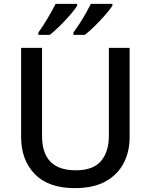

<svg xmlns="http://www.w3.org/2000/svg" viewBox="-20 -961 778 991"><path d="M649 -252Q649 -178 618 -118.5Q587 -59 524.5 -24.5Q462 10 366 10Q230 10 159.5 -62.5Q89 -135 89 -254V-714H197V-259Q197 -82 371 -82Q461 -82 501.5 -130Q542 -178 542 -260V-714H649ZM560 -931Q549 -914 524 -885Q499 -856 470 -827.5Q441 -799 418 -781H359V-793Q373 -812 390 -838Q407 -864 422.5 -891.5Q438 -919 449 -941H560ZM378 -931Q368 -914 343 -885Q318 -856 289 -827.5Q260 -799 237 -781H178V-793Q199 -822 224.5 -864.5Q250 -907 267 -941H378Z"/></svg>

Font: Noto Sans Medium
Style: Regular
Weight: 500
Designer: Monotype Design Team
Foundry: Monotype Imaging Inc.
Version: Version 2.007